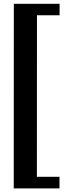

<svg xmlns="http://www.w3.org/2000/svg" viewBox="-20 -830 378 1037"><path d="M54.2 187.5 54.7 -809.6H301.8V-747.6H179.7L179.2 125H301.3V187.5Z"/></svg>

Font: Oswald
Style: DemiBold
Weight: 600
Designer: Vernon Adams
Foundry: Vernon Adams
Version: 3.0; ttfautohint (v0.95) -l 8 -r 50 -G 200 -x 0 -w "G" -W -c